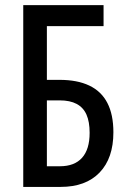

<svg xmlns="http://www.w3.org/2000/svg" viewBox="-20 -734 497 754"><path d="M71.3 0V-713.9H386.7V-631.3H164.1V-420.4H213.9Q283.7 -420.4 330.8 -397.9Q377.9 -375.5 401.6 -329.8Q425.3 -284.2 425.3 -214.4Q425.3 -112.8 371.1 -56.4Q316.9 0 218.3 0ZM164.1 -81.1H215.3Q272.5 -81.1 302.2 -114.3Q332 -147.5 332 -212.4Q332 -255.9 319.6 -283.9Q307.1 -312 281 -325.9Q254.9 -339.8 214.4 -339.8H164.1Z"/></svg>

Font: Open Sans Condensed Medium
Style: Regular
Weight: 500
Width: 3
Designer: Monotype Design Team
Foundry: Monotype Imaging Inc.
Version: Version 3.000